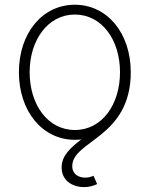

<svg xmlns="http://www.w3.org/2000/svg" viewBox="-20 -573 626 803"><path d="M293 11.7C302.2 11.7 311 11.2 319.8 10.3C274.4 45.4 237.8 78.1 237.8 127.4C237.8 183.1 283.7 209.5 332 209.5C354.5 209.5 372.1 203.6 386.2 196.8L371.1 162.1C361.3 166.5 350.1 169.9 336.9 169.9C309.1 169.9 282.2 156.2 282.2 121.6C282.2 14.6 526.9 3.4 526.9 -271C526.9 -434.6 428.2 -553.2 293 -553.2C157.7 -553.2 59.1 -435.1 59.1 -271C59.1 -107.4 157.7 11.7 293 11.7ZM293 -29.3C179.2 -29.3 104 -136.2 104 -271C104 -405.3 180.2 -512.2 293 -512.2C406.7 -512.2 481.9 -405.3 481.9 -271C481.9 -136.2 407.2 -29.3 293 -29.3Z"/></svg>

Font: Raveo ExtraLight
Style: Regular
Weight: 200
Designer: Jakub Foglar, Rasmus Andersson (Inter)
Foundry: Jakubfoglar.com
Version: Version 1.100;Glyphs 3.2.3 (3260)